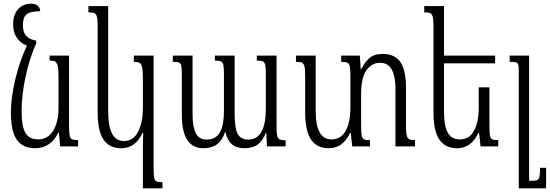

<svg xmlns="http://www.w3.org/2000/svg" viewBox="-20 -793 2978 1040"><path d="M403 -34V0H306L299 -74H295Q279 -37 246.5 -13.5Q214 10 172 10Q104 10 71.5 -35.5Q39 -81 39 -183Q39 -263 62.5 -362Q86 -461 126 -546Q91 -558 71 -588.5Q51 -619 51 -662Q51 -712 77.5 -742.5Q104 -773 148 -773Q194 -773 198 -732Q143 -732 123.5 -715Q104 -698 104 -658Q104 -620 120.5 -600Q137 -580 176 -573V-558Q139 -475 118 -375.5Q97 -276 97 -191Q97 -108 118 -73Q139 -38 188 -38Q239 -38 268 -85Q297 -132 297 -209V-377Q297 -418 292.5 -436Q288 -454 278.5 -459.5Q269 -465 249 -465V-492H354V-112Q354 -74 357.5 -58.5Q361 -43 370.5 -38.5Q380 -34 403 -34Z M754 -2Q754 -31 756 -73H752Q714 10 636 10Q573 10 541 -36.5Q509 -83 509 -185V-652Q509 -687 505 -702Q501 -717 491.5 -721.5Q482 -726 459 -726V-760H566V-192Q566 -109 587 -69Q608 -29 651 -29Q702 -29 728 -79.5Q754 -130 754 -209V-371Q754 -411 749.5 -429.5Q745 -448 735 -453Q725 -458 705 -458V-492H812V115Q812 154 815 169.5Q818 185 827.5 189.5Q837 194 860 194V227H754Z M1478 -492V-112Q1478 -75 1481 -59.5Q1484 -44 1494 -38.5Q1504 -33 1527 -33V0H1426L1422 -74H1420Q1405 -32 1377 -11Q1349 10 1304 10Q1262 10 1236.5 -11.5Q1211 -33 1201 -78H1199Q1172 10 1082 10Q965 10 965 -170V-386Q965 -422 962 -436Q959 -450 950 -454Q941 -458 916 -458V-492H1023V-177Q1023 -105 1040.5 -71Q1058 -37 1099 -37Q1150 -37 1171.5 -76.5Q1193 -116 1193 -191V-388Q1193 -425 1190 -440Q1187 -455 1177 -460Q1167 -465 1144 -465V-492H1251V-177Q1251 -99 1267.5 -68Q1284 -37 1324 -37Q1420 -37 1420 -205V-387Q1420 -424 1417 -439.5Q1414 -455 1404 -460Q1394 -465 1371 -465V-492Z M2228 -34V0H2122V-311Q2122 -453 2039 -453Q1994 -453 1965 -412.5Q1936 -372 1936 -282V-112Q1936 -74 1939 -58.5Q1942 -43 1951.5 -38.5Q1961 -34 1984 -34V0H1888L1880 -73H1876Q1838 10 1760 10Q1697 10 1665 -36.5Q1633 -83 1633 -185V-384Q1633 -419 1629 -434Q1625 -449 1615.5 -453.5Q1606 -458 1583 -458V-492H1690V-192Q1690 -38 1775 -38Q1827 -38 1852.5 -84.5Q1878 -131 1878 -209V-385Q1878 -419 1874.5 -434Q1871 -449 1861 -453.5Q1851 -458 1828 -458V-492H1929L1934 -417H1936Q1955 -456 1981 -478.5Q2007 -501 2052 -501Q2118 -501 2148.5 -457Q2179 -413 2179 -319V-110Q2179 -75 2183 -59.5Q2187 -44 2196.5 -39Q2206 -34 2228 -34Z M2679 -34V0H2583L2575 -73H2571Q2533 10 2455 10Q2392 10 2360 -36.5Q2328 -83 2328 -185V-652Q2328 -687 2324 -702Q2320 -717 2310.5 -721.5Q2301 -726 2278 -726V-760H2385V-492H2662V-450H2385V-192Q2385 -110 2405.5 -74Q2426 -38 2470 -38Q2522 -38 2547.5 -84.5Q2573 -131 2573 -209V-320H2631V-112Q2631 -74 2634 -58.5Q2637 -43 2646.5 -38.5Q2656 -34 2679 -34Z M2938 227H2790V-413Q2790 -434 2787 -443Q2784 -452 2776 -455Q2768 -458 2748 -458H2741V-492H2846V186H2864Q2883 186 2891 182Q2899 178 2902 164Q2905 150 2905 116H2938Z"/></svg>

Font: Noto Serif Armenian Light Cond
Style: Regular
Weight: 300
Width: 3
Designer: Monotype Design team
Foundry: Monotype Imaging Inc.
Version: Version 1.000